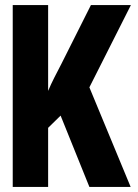

<svg xmlns="http://www.w3.org/2000/svg" viewBox="-20 -734 540 754"><path d="M30 0H169V-232L218 -280L331 0H493L331 -391L494 -714H337L221 -483C201 -444 184 -413 169 -377V-714H30Z"/></svg>

Font: Noto Sans Mono ExtraCondensed ExtraBold
Style: Regular
Weight: 800
Width: 2
Designer: Monotype Design Team
Foundry: Monotype Imaging Inc.
Version: Version 2.014